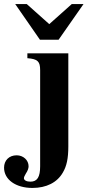

<svg xmlns="http://www.w3.org/2000/svg" viewBox="-77 -724 432 947"><path d="M260 -461H58V-437C109 -433 121 -421 121 -378V96C121 149 107 172 73 172C54 172 41 165 41 155C41 150 44 143 50 133C60 118 64 106 64 96C64 66 38 42 5 42C-32 42 -57 67 -57 103C-57 162 1 203 83 203C152 203 205 176 233 127C252 95 260 57 260 -2ZM335 -704H277L166 -605L55 -704H-2L120 -528H212Z"/></svg>

Font: XITS Math
Style: Bold
Weight: 700
Designer: MicroPress Inc., with final additions and corrections provided by Coen Hoffman, Elsevier (retired)
Version: Version 1.302